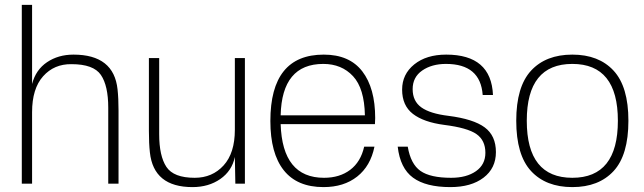

<svg xmlns="http://www.w3.org/2000/svg" viewBox="-20 -750 2631 784"><path d="M111 -730V-407Q126 -465 172 -496Q218 -527 280 -527Q445 -527 460 -385Q464 -349 464 -298V0H422V-310Q422 -400 392 -444Q362 -488 272 -488Q201 -489 156 -438.5Q111 -388 111 -292V0H69V-730Z M766 14Q607 14 592 -128Q588 -164 588 -215V-513H630V-202Q630 -113 659.5 -68.5Q689 -24 775 -24Q847 -24 893 -74.5Q939 -125 939 -220V-513H980V0H941L939 -109Q927 -52 879.5 -19Q832 14 766 14Z M1302 -527Q1407 -527 1459.5 -458.5Q1512 -390 1512 -268Q1512 -255 1511 -243H1126Q1133 -24 1303 -24Q1367 -24 1410 -56.5Q1453 -89 1467 -151H1509Q1493 -72 1438.5 -29Q1384 14 1301 14Q1193 14 1138.5 -55Q1084 -124 1084 -256Q1084 -527 1302 -527ZM1126 -279H1470Q1468 -389 1421.5 -439Q1375 -489 1300 -489Q1131 -489 1126 -279Z M1802 -527Q1986 -527 1993 -362H1951Q1942 -489 1801 -489Q1743 -489 1704 -462Q1665 -435 1665 -386Q1665 -337 1700.5 -311.5Q1736 -286 1811 -277Q1913 -264 1959 -230Q2005 -196 2005 -129Q2005 -63 1954.5 -24.5Q1904 14 1819 14Q1719 14 1666.5 -24.5Q1614 -63 1604 -151H1645Q1657 -80 1697 -52Q1737 -24 1822 -24Q1885 -24 1923.5 -51Q1962 -78 1962 -126Q1962 -177 1925.5 -202.5Q1889 -228 1794 -240Q1710 -251 1666 -285Q1622 -319 1622 -384Q1622 -447 1671.5 -487Q1721 -527 1802 -527Z M2131 -257Q2131 -24 2317 -24Q2503 -24 2503 -257Q2503 -489 2317 -489Q2131 -489 2131 -257ZM2088 -257Q2088 -396 2148.5 -461.5Q2209 -527 2317 -527Q2425 -527 2485.5 -461.5Q2546 -396 2546 -257Q2546 -117 2485.5 -51.5Q2425 14 2317 14Q2209 14 2148.5 -51.5Q2088 -117 2088 -257Z"/></svg>

Font: Nacelle UltraLight
Style: Regular
Weight: 200
Designer: Sora Sagano
Foundry: Sora Sagano
Version: Version 1.000;FEAKit 1.0